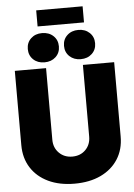

<svg xmlns="http://www.w3.org/2000/svg" viewBox="-69 -1145 842 1207"><g transform="rotate(-5 352.5 -542.0)"><path d="M352.5 11.7Q257.3 11.7 187 -21.7Q116.7 -55.2 77.9 -116Q39.1 -176.8 39.1 -258.8V-727.5H236.3V-275.4Q236.3 -225.1 269.3 -192.1Q302.2 -159.2 352.5 -159.2Q403.8 -159.2 436.3 -191.9Q468.8 -224.6 468.8 -275.4V-727.5H666V-258.8Q666 -176.8 627.2 -116Q588.4 -55.2 518.1 -21.7Q447.8 11.7 352.5 11.7ZM499 -1094.7V-993.2H206.1V-1094.7ZM459 -764.6Q416 -764.6 388.4 -790.5Q360.8 -816.4 360.8 -856.9Q360.8 -897.5 388.4 -923.3Q416 -949.2 459 -949.2Q502 -949.2 529.5 -923.3Q557.1 -897.5 557.1 -856.9Q557.1 -816.4 529.5 -790.5Q502 -764.6 459 -764.6ZM230 -764.6Q187 -764.6 159.7 -790.5Q132.3 -816.4 132.3 -856.9Q132.3 -897.5 159.7 -923.3Q187 -949.2 230 -949.2Q273.4 -949.2 301 -923.3Q328.6 -897.5 328.6 -856.9Q328.6 -816.4 301 -790.5Q273.4 -764.6 230 -764.6Z"/></g></svg>

Font: Inter Display Black
Style: Regular
Weight: 900
Designer: Rasmus Andersson
Foundry: rsms
Version: Version 4.000;git-a52131595